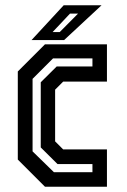

<svg xmlns="http://www.w3.org/2000/svg" viewBox="-20 -708 480 728"><path d="M150.5 0 47.5 -103V-437L150.5 -540H385.5V-398.5H219.5L189 -368V-172L219.5 -141.5H385.5V0ZM184.5 -55H330.5V-86H198L134.5 -149V-396L195 -456H330.5V-486.5H181L103.5 -409V-134ZM99.5 -556 221.5 -688H365L223 -556ZM179.5 -586.5H206.5L276 -656.5H245.5Z"/></svg>

Font: Tourney Condensed SemiBold
Style: Regular
Weight: 600
Width: 3
Designer: Tyler Finck
Foundry: Etcetera Type Co
Version: Version 1.010; ttfautohint (v1.8.3)